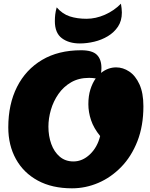

<svg xmlns="http://www.w3.org/2000/svg" viewBox="-20 -998 814 1043"><path d="M371 25Q263 25 185.5 -17Q108 -59 66.5 -134Q25 -209 25 -306Q25 -432 72.5 -526Q120 -620 208.5 -672.5Q297 -725 421 -725Q481 -725 506 -700.5Q531 -676 531 -629Q531 -622 530.5 -616Q530 -610 529 -602Q567 -632 611 -632Q648 -632 682 -609.5Q716 -587 737.5 -540Q759 -493 759 -421Q759 -314 726.5 -231Q694 -148 638.5 -91Q583 -34 514 -4.5Q445 25 371 25ZM379 -121Q428 -121 468.5 -159.5Q509 -198 524 -259Q489 -302 474.5 -345.5Q460 -389 460 -432Q460 -477 471 -512Q482 -547 500 -572Q482 -575 464 -575Q408 -575 366.5 -551Q325 -527 297.5 -487.5Q270 -448 256.5 -401.5Q243 -355 243 -310Q243 -259 258.5 -216Q274 -173 304.5 -147Q335 -121 379 -121ZM414 -762Q354 -762 316 -790.5Q278 -819 278 -883Q278 -901 280 -919Q282 -937 288 -958Q319 -922 359 -909Q399 -896 450 -896Q500 -896 550 -918Q600 -940 637 -978Q639 -965 640.5 -953Q642 -941 642 -930Q642 -885 621 -853.5Q600 -822 566 -801.5Q532 -781 492 -771.5Q452 -762 414 -762Z"/></svg>

Font: Lemon
Style: Regular
Weight: 400
Designer: Eduardo Rodriguez Tunni
Foundry: Eduardo Rodriguez Tunni
Version: Version 1.003; ttfautohint (v1.8.4.7-5d5b);gftools[0.9.24]